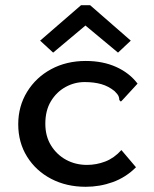

<svg xmlns="http://www.w3.org/2000/svg" viewBox="-20 -706 590 737"><path d="M309 11Q235 11 176.5 -19.5Q118 -50 84 -104.5Q50 -159 50 -229Q50 -298 84 -353.5Q118 -409 176.5 -440.5Q235 -472 309 -472Q375 -472 426 -449Q477 -426 508 -385L451 -323L444 -316L438 -322Q438 -330 435 -337Q432 -344 420 -356Q397 -375 369 -383Q341 -391 305 -391Q266 -391 231.5 -372Q197 -353 175.5 -317.5Q154 -282 154 -231Q154 -183 176 -147.5Q198 -112 234 -92.5Q270 -73 314 -73Q350 -73 384 -86Q418 -99 446 -130L502 -64Q463 -25 413 -7Q363 11 309 11ZM184 -504 134 -550 291 -686H326L482 -550L433 -504L308 -608Z"/></svg>

Font: Inconsolata SemiExpanded SemiBold
Style: Regular
Weight: 600
Width: 6
Monospace: yes
Designer: Raph Levien, Cyreal, Brenton Simpson
Foundry: Raph Levien, Cyreal, Google
Version: Version 3.001; ttfautohint (v1.8.2.53-6de2)